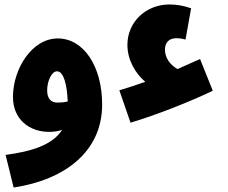

<svg xmlns="http://www.w3.org/2000/svg" viewBox="-20 -609 1020 859"><path d="M564 -60C680 -95 828 -153 932 -203L875 -345C840 -329 806 -314 774 -300C741 -319 718 -350 718 -387C718 -420 738 -438 768 -438C780 -438 792 -437 810 -432L835 -572C800 -584 770 -589 738 -589C633 -589 550 -511 550 -408C550 -340 587 -279 630 -243C590 -229 552 -216 514 -205ZM41 230C273 195 437 67 437 -141C437 -313 354 -436 240 -437C123 -438 38 -301 38 -175C38 -76 110 -19 200 -19C222 -19 241 -22 258 -28C214 41 118 69 5 84ZM191 -205C191 -246 211 -290 235 -290C265 -290 280 -230 283 -155C267 -151 251 -150 237 -150C206 -150 191 -170 191 -205Z"/></svg>

Font: Noto Sans Arabic ExtCond Blk
Style: Regular
Weight: 900
Width: 2
Designer: Monotype Design Team, Nadine Chahine, Nizar Qandah and Khaled Hosny
Foundry: Monotype Imaging Inc.
Version: Version 2.012